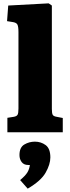

<svg xmlns="http://www.w3.org/2000/svg" viewBox="-20 -788 417 1144"><path d="M24 0V-86L62 -92Q79 -95 84.5 -104Q90 -113 90 -141V-597Q90 -630 83.5 -642Q77 -654 53 -657L22 -662L29 -755L270 -768L289 -755V-139Q289 -113 294 -104Q299 -95 318 -92L354 -85V0ZM145 336 100 285Q131 259 143 239.5Q155 220 158 195H148Q122 195 109 177.5Q96 160 96 136Q96 90 125 73Q154 56 188 56Q224 56 252 76.5Q280 97 280 150Q280 191 252 240.5Q224 290 145 336Z"/></svg>

Font: Literata 12pt ExtraBold
Style: Regular
Weight: 800
Designer: Latin by Veronika Burian and Jose Scaglione. Greek by Irene Vlachou. Cyrillic by Vera Evstafieva.
Foundry: TypeTogether
Version: Version 3.002